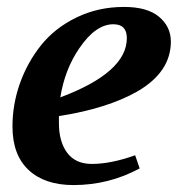

<svg xmlns="http://www.w3.org/2000/svg" viewBox="-20 -527 521 554"><path d="M16 -162Q16 -226 37.5 -286.5Q59 -347 98.5 -396.5Q138 -446 200.5 -476.5Q263 -507 338 -507Q405 -507 439 -478.5Q473 -450 473 -407Q473 -319 376 -263Q290 -214 150 -192V-172Q150 -118 174 -86Q198 -54 245 -54Q300 -54 370 -79L383 -41Q294 7 192 7Q109 7 62.5 -36.5Q16 -80 16 -162ZM346 -417Q346 -457 307 -457Q256 -457 209 -388Q167 -327 154 -246Q346 -318 346 -417Z"/></svg>

Font: Volkhov
Style: Bold Italic
Weight: 700
Designer: Cyreal (www.cyreal.org)
Foundry: Cyreal (www.cyreal.org)
Version: Version 1.001